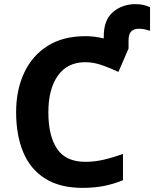

<svg xmlns="http://www.w3.org/2000/svg" viewBox="-20 -899 746 929"><path d="M636 -879Q659 -879 678 -874Q697 -869 706 -864V-750Q698 -753 683 -756.5Q668 -760 651 -760Q628 -760 615 -747Q602 -734 602 -704V-664L553 -551Q513 -570 472.5 -584Q432 -598 393 -598Q306 -598 260 -533Q214 -468 214 -355Q214 -241 256.5 -178.5Q299 -116 393 -116Q437 -116 480.5 -126Q524 -136 575 -154V-27Q528 -8 482 1Q436 10 379 10Q269 10 197.5 -35.5Q126 -81 92 -163.5Q58 -246 58 -356Q58 -464 97 -547Q136 -630 210.5 -677Q285 -724 393 -724Q438 -724 482 -713V-723Q482 -803 527 -841Q572 -879 636 -879Z"/></svg>

Font: Noto Sans IKEA
Style: Bold
Weight: 600
Designer: Monotype Design Team
Foundry: Monotype Imaging Inc.
Version: Version 2.001